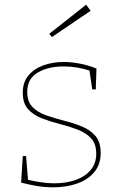

<svg xmlns="http://www.w3.org/2000/svg" viewBox="-20 -792 515 818"><path d="M96 -400Q96 -359 118.5 -336Q141 -313 177 -300.5Q213 -288 252.5 -278Q292 -268 328 -253.5Q364 -239 386.5 -213Q409 -187 409 -140Q409 -91 381.5 -58.5Q354 -26 308.5 -10Q263 6 208 6Q171 6 138 0.5Q105 -5 70 -14L77 -127H91L100 -19L94 -27Q120 -21 151 -16Q182 -11 211 -11Q261 -11 301.5 -25Q342 -39 366 -67.5Q390 -96 390 -137Q390 -180 367.5 -203.5Q345 -227 309 -240.5Q273 -254 233.5 -264Q194 -274 158 -288Q122 -302 99.5 -327Q77 -352 77 -397Q77 -442 101.5 -471Q126 -500 166 -514Q206 -528 252 -528Q281 -528 317.5 -521.5Q354 -515 391 -500L388 -411H373L360 -500L366 -490Q309 -509 250 -509Q186 -509 141 -483Q96 -457 96 -400ZM201 -634 190 -648 347 -772 366 -746Z"/></svg>

Font: Bitter Thin Thin
Style: Regular
Weight: 250
Version: Version 2.002